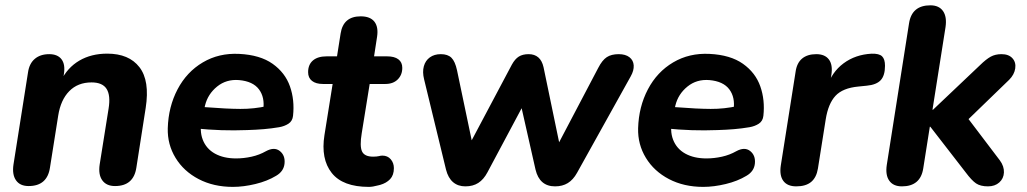

<svg xmlns="http://www.w3.org/2000/svg" viewBox="-20 -706 3935 736"><path d="M31.7 -75.6 87.3 -428Q92.1 -462.3 113.4 -480.4Q134.6 -498.4 168.7 -498.4Q200.8 -498.4 215.9 -478.7Q230.9 -458.9 224.9 -421.6L215.9 -365.2L213.1 -395.3Q238.1 -446.5 283.9 -473.5Q329.7 -500.4 391.1 -500.4Q474.3 -500.4 514.5 -448.5Q554.7 -396.6 538.5 -292.4L502.7 -63.2Q492.1 7.2 420.9 7.2Q387.8 7.2 372 -14.9Q356.3 -36.9 362.1 -75.6L396.3 -290Q404.4 -340.1 388.7 -365.1Q372.9 -390.1 331 -390.1Q278.3 -390.1 245.4 -356.5Q212.5 -322.9 203.1 -262.6L171.5 -63.2Q160.9 7.2 89.7 7.2Q56.6 7.2 41.3 -14.9Q25.9 -36.9 31.7 -75.6Z M623.1 -214.3Q625.5 -296.7 660.6 -363.5Q695.7 -430.4 757.6 -466.9Q819.4 -503.4 897 -499.4Q977 -495.5 1025.1 -461.4Q1073.1 -427.3 1091.5 -374.9Q1109.9 -322.5 1103.3 -262Q1101.1 -241.8 1085.9 -231.9Q1070.7 -222 1050.3 -218.4Q1020.8 -213.4 991 -210.9Q961.2 -208.4 927.9 -207.4Q877.2 -205.4 828.7 -207Q780.3 -208.6 726.3 -214L739.6 -297Q759.8 -295.2 772.9 -294.8Q848.7 -288.8 901.3 -288.5Q954 -288.2 1005.5 -299.8L989.1 -285.6Q995.7 -332.8 972.7 -363.5Q949.7 -394.3 896.4 -399Q847.7 -403 812.2 -374.2Q776.7 -345.3 766.1 -302.2L754.5 -252Q743.7 -205.6 757.2 -170.6Q770.7 -135.6 804 -117.1Q837.2 -98.7 885 -98.7Q914.5 -98.7 944.6 -105.4Q974.7 -112.2 999.1 -126.2Q1031.3 -143.8 1052.5 -127.2Q1073.6 -110.5 1070.8 -79.9Q1068.1 -49.3 1038.4 -32.1Q1004.4 -11.5 959 -0.6Q913.7 10.4 872.7 10.4Q798.6 10.4 741.4 -19.5Q684.2 -49.4 652.9 -100.9Q621.5 -152.4 623.1 -214.3Z M1223.7 -187.9 1255.1 -384.1H1218Q1191 -384.1 1176 -395.9Q1161.1 -407.6 1161.1 -429.3Q1161.1 -458.5 1179.7 -474.3Q1198.2 -490 1231.9 -490H1271.9L1285.7 -577.6Q1295.9 -643.4 1362.7 -643.4Q1399 -643.4 1415.1 -623.1Q1431.1 -602.7 1425.5 -565.4L1413.9 -490H1464Q1491.9 -490 1507 -478.7Q1522.1 -467.4 1522.1 -445.9Q1522.1 -419 1504.7 -401.6Q1487.2 -384.1 1457.2 -384.1H1397.1L1366.7 -195.7Q1358.4 -145.8 1367.7 -125.7Q1377.1 -105.5 1410.2 -105.5Q1424 -105.5 1432.4 -107.5Q1439.2 -109.5 1445.7 -109.5Q1465.9 -109.5 1477.9 -95.4Q1489.9 -81.2 1489.9 -61.4Q1489.9 -34.7 1475.5 -19.3Q1461 -4 1437 2.8Q1431.4 4.6 1428.8 4.8Q1408.6 10.4 1393.8 10.4Q1293.9 10.4 1251.6 -43.1Q1209.3 -96.7 1223.7 -187.9Z M1689.7 -55.9 1605.7 -402Q1598.7 -430.1 1604.7 -451.9Q1610.7 -473.8 1627.8 -486.1Q1644.8 -498.4 1669.7 -498.4Q1696.6 -498.4 1710.6 -484.5Q1724.6 -470.6 1731.9 -436.7L1795.2 -134.7H1770.4L1942.1 -458.2Q1953.9 -479.8 1968.8 -489.1Q1983.6 -498.4 2006.6 -498.4Q2029.1 -498.4 2043.5 -486Q2057.9 -473.6 2063.6 -448.3L2128.7 -134.7H2109.7L2273.2 -445.7Q2288.4 -475.4 2306 -486.9Q2323.5 -498.4 2351.6 -498.4Q2377.7 -498.4 2392.8 -486.7Q2408 -475 2409.2 -455.3Q2410.4 -435.7 2397.7 -413.2L2192 -43.5Q2177.2 -16.8 2156.6 -4.2Q2136.1 8.4 2107.8 8.4Q2048.1 8.4 2032.8 -56.1L1961.1 -373.2H2023.4L1848.7 -45.7Q1834.1 -18 1813.5 -4.8Q1793 8.4 1763.9 8.4Q1735.8 8.4 1716.9 -7.6Q1697.9 -23.7 1689.7 -55.9Z M2426.1 -214.3Q2428.5 -296.7 2463.6 -363.5Q2498.7 -430.4 2560.6 -466.9Q2622.4 -503.4 2700 -499.4Q2780 -495.5 2828.1 -461.4Q2876.1 -427.3 2894.5 -374.9Q2912.9 -322.5 2906.3 -262Q2904.1 -241.8 2888.9 -231.9Q2873.7 -222 2853.3 -218.4Q2823.8 -213.4 2794 -210.9Q2764.2 -208.4 2730.9 -207.4Q2680.2 -205.4 2631.7 -207Q2583.3 -208.6 2529.3 -214L2542.6 -297Q2562.8 -295.2 2575.9 -294.8Q2651.7 -288.8 2704.3 -288.5Q2757 -288.2 2808.5 -299.8L2792.1 -285.6Q2798.7 -332.8 2775.7 -363.5Q2752.7 -394.3 2699.4 -399Q2650.7 -403 2615.2 -374.2Q2579.7 -345.3 2569.1 -302.2L2557.5 -252Q2546.7 -205.6 2560.2 -170.6Q2573.7 -135.6 2607 -117.1Q2640.2 -98.7 2688 -98.7Q2717.5 -98.7 2747.6 -105.4Q2777.7 -112.2 2802.1 -126.2Q2834.3 -143.8 2855.5 -127.2Q2876.6 -110.5 2873.8 -79.9Q2871.1 -49.3 2841.4 -32.1Q2807.4 -11.5 2762 -0.6Q2716.7 10.4 2675.7 10.4Q2601.6 10.4 2544.4 -19.5Q2487.2 -49.4 2455.9 -100.9Q2424.5 -152.4 2426.1 -214.3Z M2973.1 -71.8 3029.7 -430.4Q3034.3 -464.3 3054.6 -481.4Q3075 -498.4 3109.1 -498.4Q3142.2 -498.4 3157.5 -477.9Q3172.9 -457.3 3166.9 -419L3159.1 -371H3149.5Q3168.1 -429.4 3213.6 -463.2Q3259.1 -497 3321.4 -500.2Q3349.9 -501 3361.2 -490.2Q3372.5 -479.4 3372.5 -453.9Q3372.5 -416.4 3356 -398.6Q3339.4 -380.9 3302.5 -377.5L3270.9 -374.3Q3210.4 -368.7 3182.6 -338.6Q3154.9 -308.6 3145.3 -248.7L3115.3 -59.6Q3109.7 -25.5 3089.3 -8.5Q3068.8 8.4 3032.3 8.4Q2998.2 8.4 2982.8 -12.5Q2967.3 -33.5 2973.1 -71.8Z M3379.3 -73.6 3464.7 -616.8Q3475.3 -685.6 3546.5 -685.6Q3579.6 -685.6 3595 -663.5Q3610.3 -641.5 3604.5 -602L3554.5 -285.3H3556.5L3736.6 -456.1Q3760.2 -479.2 3777.8 -488.8Q3795.3 -498.4 3819 -498.4Q3846.7 -498.4 3860.9 -482.8Q3875.2 -467.2 3871.7 -443.6Q3868.2 -420 3848.5 -400.2L3668.7 -226.2L3667.1 -283.3L3813 -90.9Q3829.4 -68.4 3828.4 -44.9Q3827.4 -21.5 3810.5 -6.5Q3793.7 8.4 3767.2 8.4Q3738.5 8.4 3721.5 -3Q3704.6 -14.5 3682 -44.9L3546.3 -220.1H3544.3L3519.1 -60.4Q3508.5 8.4 3437.3 8.4Q3404.2 8.4 3388.9 -13.3Q3373.5 -34.9 3379.3 -73.6Z"/></svg>

Font: SN Pro Thin
Style: Italic
Weight: 200
Italic angle: -9°
Designer: Tobias Whetton
Foundry: Supernotes
Version: Version 1.003;Glyphs 3.3 (3324)